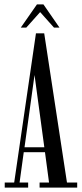

<svg xmlns="http://www.w3.org/2000/svg" viewBox="-20 -853 371 873"><path d="M1.5 0V-23H44.5L143.5 -701.5H181L284.5 -23H331V0H160V-23H203L184.5 -161H88L69 -23H108V0ZM91.5 -183.5H181.5L137 -512ZM74.5 -727.5 148 -833H177.5L250.5 -727.5H225.5L162.5 -798L99.5 -727.5Z"/></svg>

Font: Imbue 50pt
Style: Regular
Weight: 400
Designer: Tyler Finck
Foundry: Etcetera Type Company
Version: Version 1.102; ttfautohint (v1.8.3)